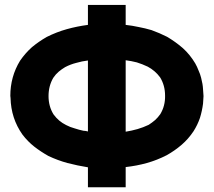

<svg xmlns="http://www.w3.org/2000/svg" viewBox="-20 -745 879 790"><path d="M497.1 -642.6Q524.4 -639.6 550.8 -633.8Q577.1 -628.9 603.5 -621.1Q619.1 -615.2 635.7 -608.4Q651.4 -601.6 667 -593.8Q702.1 -573.2 732.4 -546.9Q761.7 -520.5 783.2 -484.4Q791 -470.7 796.9 -455.1Q803.7 -440.4 807.6 -424.8Q814.5 -398.4 815.4 -377.9Q817.4 -357.4 817.4 -349.6Q816.4 -341.8 816.4 -334Q816.4 -326.2 815.4 -318.4Q811.5 -288.1 802.7 -259.8Q793 -231.4 776.4 -205.1Q754.9 -172.9 727.5 -149.4Q699.2 -125 666 -106.4Q626 -85.9 584 -74.2Q542 -62.5 497.1 -57.6Q497.1 -49.8 497.1 -42Q497.1 -34.2 497.1 -27.3Q497.1 -20.5 497.1 -13.7Q497.1 -7.8 497.1 -1Q497.1 5.9 497.1 11.7Q497.1 18.6 497.1 25.4Q494.1 25.4 492.2 25.4Q489.3 25.4 487.3 25.4Q471.7 25.4 456.1 25.4Q441.4 25.4 425.8 25.4Q415 25.4 404.3 25.4Q394.5 25.4 383.8 25.4Q373 25.4 362.3 25.4Q352.5 25.4 341.8 25.4Q341.8 22.5 341.8 19.5Q341.8 17.6 341.8 14.6Q341.8 5.9 341.8 -3.9Q341.8 -12.7 341.8 -21.5Q341.8 -28.3 341.8 -34.2Q341.8 -41 341.8 -46.9Q341.8 -51.8 341.8 -52.7Q341.8 -53.7 341.8 -56.6Q298.8 -63.5 257.8 -74.2Q217.8 -85 178.7 -103.5Q147.5 -121.1 121.1 -141.6Q93.8 -163.1 72.3 -191.4Q25.4 -257.8 23.4 -341.8Q22.5 -346.7 22.5 -350.6Q22.5 -429.7 62.5 -495.1Q84 -526.4 111.3 -550.8Q139.6 -574.2 171.9 -592.8Q212.9 -613.3 254.9 -625Q296.9 -636.7 341.8 -642.6Q341.8 -650.4 341.8 -658.2Q341.8 -666 341.8 -672.9Q341.8 -679.7 341.8 -685.5Q341.8 -692.4 341.8 -699.2Q341.8 -705.1 341.8 -711.9Q341.8 -718.8 341.8 -724.6Q344.7 -724.6 346.7 -724.6Q349.6 -724.6 351.6 -724.6Q367.2 -724.6 382.8 -724.6Q398.4 -724.6 413.1 -724.6Q423.8 -724.6 434.6 -724.6Q445.3 -724.6 455.1 -724.6Q465.8 -724.6 476.6 -724.6Q486.3 -724.6 497.1 -724.6Q497.1 -722.7 497.1 -719.7Q497.1 -717.8 497.1 -714.8Q497.1 -706.1 497.1 -696.3Q497.1 -687.5 497.1 -677.7Q497.1 -671.9 497.1 -666Q497.1 -659.2 497.1 -653.3Q497.1 -650.4 497.1 -648.4Q497.1 -646.5 497.1 -644.5Q497.1 -644.5 497.1 -643.6Q497.1 -643.6 497.1 -642.6ZM497.1 -203.1Q521.5 -207 545.9 -213.9Q569.3 -220.7 591.8 -231.4Q605.5 -240.2 618.2 -251Q629.9 -261.7 639.6 -275.4Q660.2 -309.6 659.2 -351.6Q659.2 -393.6 638.7 -426.8Q627.9 -441.4 615.2 -452.1Q602.5 -462.9 587.9 -470.7Q565.4 -481.4 543 -488.3Q520.5 -494.1 497.1 -497.1Q497.1 -481.4 497.1 -464.8Q497.1 -448.2 497.1 -431.6Q497.1 -405.3 497.1 -378.9Q497.1 -351.6 497.1 -325.2Q497.1 -301.8 497.1 -277.3Q497.1 -252.9 497.1 -228.5Q497.1 -222.7 497.1 -215.8Q497.1 -208 497.1 -203.1ZM341.8 -204.1Q341.8 -220.7 341.8 -237.3Q341.8 -253.9 341.8 -269.5Q341.8 -295.9 341.8 -322.3Q341.8 -348.6 341.8 -375Q341.8 -405.3 341.8 -435.5Q341.8 -465.8 341.8 -496.1Q317.4 -493.2 293.9 -486.3Q270.5 -480.5 248 -468.8Q233.4 -460 221.7 -450.2Q209 -439.5 199.2 -424.8Q179.7 -391.6 179.7 -349.6Q179.7 -307.6 200.2 -274.4Q210.9 -259.8 223.6 -249Q236.3 -238.3 252 -230.5Q268.6 -221.7 287.1 -216.8Q304.7 -210.9 323.2 -207Q330.1 -206.1 333 -206.1Q335 -205.1 341.8 -204.1Z"/></svg>

Font: LeFont
Style: Bold
Weight: 800
Designer: Leryon MEDIA
Version: Version 1.0